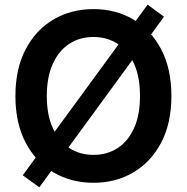

<svg xmlns="http://www.w3.org/2000/svg" viewBox="-20 -777 805 827"><path d="M382.8 10.3Q286.6 10.3 210.4 -34.4Q134.3 -79.1 90.3 -162.8Q46.4 -246.6 46.4 -363.3Q46.4 -480.5 90.3 -564.5Q134.3 -648.4 210.4 -693.1Q286.6 -737.8 382.8 -737.8Q478.5 -737.8 554.4 -693.1Q630.4 -648.4 674.3 -564.5Q718.3 -480.5 718.3 -363.3Q718.3 -246.6 674.3 -162.8Q630.4 -79.1 554.4 -34.4Q478.5 10.3 382.8 10.3ZM382.8 -109.9Q441.4 -109.9 486.6 -139.2Q531.7 -168.5 557.4 -225.1Q583 -281.7 583 -363.3Q583 -445.8 557.4 -502.4Q531.7 -559.1 486.6 -588.4Q441.4 -617.7 382.8 -617.7Q323.7 -617.7 278.6 -588.4Q233.4 -559.1 207.5 -502.2Q181.6 -445.3 181.6 -363.3Q181.6 -281.7 207.5 -225.1Q233.4 -168.5 278.6 -139.2Q323.7 -109.9 382.8 -109.9ZM149.4 29.8 78.1 -22 615.7 -756.8 686.5 -705.1Z"/></svg>

Font: V-Inter
Style: SemiBold-600
Weight: 600
Designer: Rasmus Andersson
Foundry: rsms
Version: Version 4.000;git-4146feb